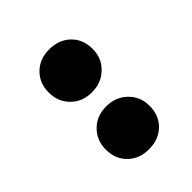

<svg xmlns="http://www.w3.org/2000/svg" viewBox="-20 -908 443 443"><g transform="rotate(45 201.5 -686.5)"><path d="M189 -686Q189 -655 169 -635Q149 -615 119 -615Q88 -615 68.5 -635Q49 -655 49 -686Q49 -718 68.5 -738Q88 -758 119 -758Q149 -758 169 -737.5Q189 -717 189 -686ZM375 -686Q375 -655 355.5 -635Q336 -615 305 -615Q275 -615 255 -635Q235 -655 235 -686Q235 -717 255 -737.5Q275 -758 305 -758Q336 -758 355.5 -738Q375 -718 375 -686Z"/></g></svg>

Font: Gontserrat SemiBold
Style: Regular
Weight: 600
Designer: Julieta Ulanovsky
Foundry: Julieta Ulanovsky
Version: Version 6.001